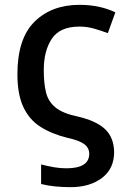

<svg xmlns="http://www.w3.org/2000/svg" viewBox="-20 -569 530 794"><path d="M272 205Q240 205 209 202Q178 199 150 192V111Q177 118 203 122.5Q229 127 254 127Q349 127 349 67Q349 43 329 27.5Q309 12 259 1Q194 -15 147.5 -44.5Q101 -74 76.5 -126.5Q52 -179 52 -262Q52 -409 122.5 -479Q193 -549 309 -549Q392 -549 457 -518L426 -432Q396 -443 368 -451Q340 -459 308 -459Q228 -459 194.5 -409Q161 -359 161 -279Q161 -226 170 -188Q179 -150 209 -125Q239 -100 302 -87Q379 -69 415 -34.5Q451 0 452 60Q452 129 401.5 167Q351 205 272 205Z"/></svg>

Font: Noto Sans Medium
Style: Regular
Weight: 500
Designer: Monotype Design Team
Foundry: Monotype Imaging Inc.
Version: Version 2.007